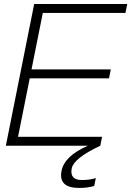

<svg xmlns="http://www.w3.org/2000/svg" viewBox="-20 -718 649 946"><path d="M413.1 0H8.8L148.4 -698.2H606.9L598.1 -654.3H190.9L135.3 -376H525.9L517.1 -332H126.5L68.8 -43.9H482.9L474.1 0Q343.8 61.5 333.5 111.3Q322.3 168.9 383.3 168.9Q424.8 168.9 452.1 159.2L444.3 198.2Q412.6 208 369.6 208Q266.6 208 283.2 123.5Q298.3 49.8 413.1 0Z"/></svg>

Font: Sansation Light
Style: Light Italic
Weight: 300
Designer: Bernd Montag
Version: Version 1.301